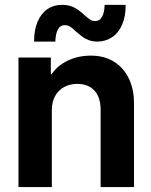

<svg xmlns="http://www.w3.org/2000/svg" viewBox="-20 -756 611 776"><path d="M54.7 -523.4H185.5V-456.1H188.5Q213.4 -492.2 255.4 -511.7Q297.4 -531.2 347.7 -531.2Q402.3 -531.2 441.7 -506.1Q481 -481 501.2 -437.7Q521.5 -394.5 521.5 -340.8V0H386.7V-311.5Q386.7 -362.8 361.6 -389.9Q336.4 -417 292 -417Q262.7 -417 239.5 -404.5Q216.3 -392.1 202.9 -368.2Q189.5 -344.2 189.5 -310.5V0H54.7ZM231 -736.3Q260.3 -736.3 280.5 -725.3Q300.8 -714.4 320.8 -695.3Q335.9 -682.1 344.7 -676.5Q353.5 -670.9 364.7 -670.9Q383.3 -670.9 392.8 -688.7Q402.3 -706.5 402.8 -736.3H487.8Q488.3 -690.4 473.9 -657Q459.5 -623.5 433.6 -606Q407.7 -588.4 374.5 -587.9Q355 -587.9 339.6 -593.5Q324.2 -599.1 313.7 -606.9Q303.2 -614.7 287.6 -627.9Q274.4 -641.1 264.2 -647.7Q253.9 -654.3 241.7 -654.3Q223.1 -654.3 213.9 -636.7Q204.6 -619.1 203.6 -587.9H117.7Q117.7 -635.3 132.1 -668.7Q146.5 -702.1 172.1 -719.5Q197.8 -736.8 231 -736.3Z"/></svg>

Font: Reddit Sans Fudge
Style: Bold
Weight: 700
Designer: Stephen Hutchings
Foundry: Reddit
Version: Version 1.013